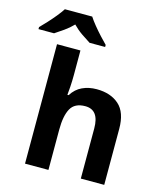

<svg xmlns="http://www.w3.org/2000/svg" viewBox="-195 -1080 991 1180"><g transform="rotate(15 300.5 -490.0)"><path d="M227 -760V-605Q227 -565 224.5 -528Q222 -491 220 -476H228Q254 -518 295 -537Q336 -556 386 -556Q475 -556 528.5 -508.5Q582 -461 582 -356V0H433V-319Q433 -437 345 -437Q278 -437 252.5 -390.5Q227 -344 227 -257V0H78V-760ZM243 -980Q257 -958 279.5 -930.5Q302 -903 326 -877Q350 -851 368 -833V-820H269Q243 -836 212 -857.5Q181 -879 155 -906Q129 -879 99 -858Q69 -837 43 -820H-56V-833Q-37 -852 -13.5 -877.5Q10 -903 32.5 -930.5Q55 -958 69 -980Z"/></g></svg>

Font: Noto Sans IKEA
Style: Bold
Weight: 600
Designer: Monotype Design Team
Foundry: Monotype Imaging Inc.
Version: Version 2.001